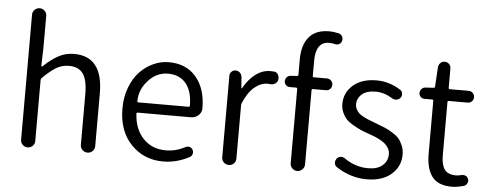

<svg xmlns="http://www.w3.org/2000/svg" viewBox="-52 -946 2778 1094"><g transform="rotate(5 1336.5 -398.5)"><path d="M94.7 -40V-755.9Q94.7 -772.5 106.9 -784.2Q119.1 -795.9 135.7 -795.9Q152.3 -795.9 164.1 -784.2Q175.8 -772.5 175.8 -755.9V-575.2L172.9 -469.7Q172.9 -467.8 174.8 -466.8Q176.8 -465.8 178.7 -466.8Q222.7 -508.8 263.7 -531.2Q304.7 -553.7 353.5 -553.7Q518.6 -553.7 518.6 -342.8V-41Q518.6 -24.4 506.8 -12.2Q495.1 0 478 0Q460.9 0 448.7 -12.2Q436.5 -24.4 436.5 -41V-333Q436.5 -411.1 411.1 -447.3Q385.7 -483.4 330.1 -483.4Q290 -483.4 256.8 -463.4Q223.6 -443.4 180.7 -400.4Q175.8 -395.5 175.8 -387.7V-40Q175.8 -23.4 164.1 -11.7Q152.3 0 135.7 0Q119.1 0 106.9 -11.7Q94.7 -23.4 94.7 -40Z M910.2 12.7Q800.8 12.7 727.5 -63.5Q654.3 -139.6 654.3 -268.6Q654.3 -333 674.8 -387.7Q695.3 -442.4 729 -478Q762.7 -513.7 805.7 -533.7Q848.6 -553.7 895.5 -553.7Q994.1 -553.7 1050.8 -488.3Q1108.4 -420.9 1108.4 -308.6Q1108.4 -285.2 1090.8 -268.6Q1072.3 -252 1046.9 -252H743.2Q735.4 -252 736.3 -245.1Q741.2 -157.2 791.5 -104.5Q841.8 -51.8 920.9 -51.8Q978.5 -51.8 1031.2 -80.1Q1042 -85.9 1054.2 -83Q1066.4 -80.1 1072.3 -69.3Q1079.1 -57.6 1075.7 -44.9Q1072.3 -32.2 1061.5 -26.4Q989.3 12.7 910.2 12.7ZM735.4 -316.4Q735.4 -310.5 742.2 -310.5H1029.3Q1036.1 -310.5 1036.1 -318.4Q1036.1 -318.4 1036.1 -318.4Q1035.2 -401.4 998.5 -444.8Q961.9 -488.3 896.5 -488.3Q835.9 -488.3 790 -442.4Q735.4 -386.7 735.4 -316.4Z M1245.1 -40V-506.8Q1245.1 -520.5 1254.9 -530.3Q1264.6 -540 1278.3 -540Q1292 -540 1302.2 -530.8Q1312.5 -521.5 1314.5 -506.8L1319.3 -442.4Q1319.3 -441.4 1320.8 -441.4Q1322.3 -441.4 1323.2 -442.4Q1351.6 -494.1 1391.1 -523.9Q1430.7 -553.7 1475.6 -553.7Q1488.3 -553.7 1498 -552.7Q1512.7 -550.8 1520.5 -537.1Q1525.4 -527.3 1525.4 -516.6Q1525.4 -511.7 1524.4 -506.8Q1521.5 -493.2 1508.8 -485.4Q1496.1 -477.5 1481.4 -479.5Q1473.6 -480.5 1465.8 -480.5Q1427.7 -480.5 1391.6 -450.7Q1355.5 -420.9 1329.1 -358.4Q1326.2 -352.5 1326.2 -344.7V-40Q1326.2 -23.4 1314.5 -11.7Q1302.7 0 1286.1 0Q1269.5 0 1257.3 -11.7Q1245.1 -23.4 1245.1 -40Z M1845.7 -801.8Q1858.4 -797.9 1865.2 -786.1Q1869.1 -778.3 1869.1 -769.5Q1869.1 -764.6 1867.2 -759.8Q1864.3 -747.1 1852.5 -741.2Q1840.8 -735.4 1827.1 -739.3Q1811.5 -743.2 1795.9 -743.2Q1718.8 -743.2 1718.8 -632.8V-546.9Q1718.8 -540 1725.6 -540H1800.8Q1814.5 -540 1824.2 -530.3Q1834 -520.5 1834 -506.3Q1834 -492.2 1824.2 -482.4Q1814.5 -472.7 1800.8 -472.7H1725.6Q1718.8 -472.7 1718.8 -465.8V-41Q1718.8 -24.4 1706.5 -12.2Q1694.3 0 1677.2 0Q1660.2 0 1648.4 -12.2Q1636.7 -24.4 1636.7 -41V-465.8Q1636.7 -472.7 1628.9 -472.7H1593.8Q1580.1 -472.7 1571.3 -481.9Q1562.5 -491.2 1562.5 -503.9Q1562.5 -516.6 1571.3 -526.4Q1580.1 -536.1 1592.8 -537.1L1628.9 -539.1Q1636.7 -540 1636.7 -546.9V-633.8Q1636.7 -717.8 1675.3 -763.2Q1713.9 -808.6 1789.1 -808.6Q1817.4 -808.6 1845.7 -801.8Z M2075.2 12.7Q1983.4 12.7 1901.4 -41Q1889.6 -48.8 1887.7 -62.5Q1887.7 -65.4 1887.7 -68.4Q1887.7 -79.1 1894.5 -88.9Q1902.3 -99.6 1916.5 -101.6Q1930.7 -103.5 1942.4 -94.7Q2004.9 -50.8 2078.1 -50.8Q2131.8 -50.8 2160.6 -76.2Q2189.5 -101.6 2189.5 -140.6Q2189.5 -158.2 2181.6 -172.4Q2173.8 -186.5 2163.1 -196.8Q2152.3 -207 2133.8 -217.3Q2115.2 -227.5 2100.6 -233.4Q2085.9 -239.3 2063.5 -247.1Q2035.2 -256.8 2016.6 -265.1Q1998 -273.4 1973.6 -287.6Q1949.2 -301.8 1935.1 -316.4Q1920.9 -331.1 1910.6 -354Q1900.4 -377 1900.4 -403.3Q1900.4 -467.8 1949.7 -510.7Q1999 -553.7 2084 -553.7Q2155.3 -553.7 2220.7 -512.7Q2232.4 -505.9 2234.4 -492.2Q2236.3 -478.5 2228.5 -467.8Q2220.7 -457 2207 -454.6Q2193.4 -452.1 2181.6 -459Q2132.8 -489.3 2084 -489.3Q2032.2 -489.3 2005.4 -465.8Q1978.5 -442.4 1978.5 -407.2Q1978.5 -391.6 1986.3 -377.9Q1994.1 -364.3 2003.4 -356Q2012.7 -347.7 2032.2 -337.9Q2051.8 -328.1 2064 -323.7Q2076.2 -319.3 2100.6 -309.6Q2103.5 -308.6 2108.4 -306.6Q2139.6 -294.9 2155.8 -288.1Q2171.9 -281.2 2196.8 -266.1Q2221.7 -251 2234.4 -236.3Q2247.1 -221.7 2257.3 -197.8Q2267.6 -173.8 2267.6 -144.5Q2267.6 -77.1 2216.3 -32.2Q2165 12.7 2075.2 12.7Z M2563.5 12.7Q2483.4 12.7 2449.2 -32.7Q2415 -78.1 2415 -163.1V-465.8Q2415 -472.7 2407.2 -472.7H2363.3Q2350.6 -472.7 2341.8 -481.9Q2333 -491.2 2333 -503.9Q2333 -516.6 2341.8 -526.4Q2350.6 -536.1 2363.3 -537.1L2410.2 -540Q2418 -540 2418 -546.9L2424.8 -658.2Q2425.8 -672.9 2436 -683.1Q2446.3 -693.4 2460.9 -693.4Q2475.6 -693.4 2485.8 -683.1Q2496.1 -672.9 2496.1 -658.2V-546.9Q2496.1 -540 2502.9 -540H2611.3Q2625 -540 2634.8 -530.3Q2644.5 -520.5 2644.5 -506.3Q2644.5 -492.2 2634.8 -482.4Q2625 -472.7 2611.3 -472.7H2502.9Q2496.1 -472.7 2496.1 -465.8V-160.2Q2496.1 -107.4 2515.1 -80.6Q2534.2 -53.7 2581.1 -53.7Q2594.7 -53.7 2613.3 -58.6Q2626 -61.5 2637.2 -55.7Q2648.4 -49.8 2651.4 -37.1Q2653.3 -33.2 2653.3 -28.3Q2653.3 -20.5 2648.4 -12.7Q2642.6 -1 2629.9 2Q2590.8 12.7 2563.5 12.7Z"/></g></svg>

Font: Gen Jyuu Gothic Normal
Style: Regular
Weight: 300
Designer: [Source Han Sans]
Ryoko NISHIZUKA  (kana & ideographs); Paul D. Hunt (Latin, Greek & Cyrillic); Wenlong ZHANG  (bopomofo
Version: Version 1.002.20150607